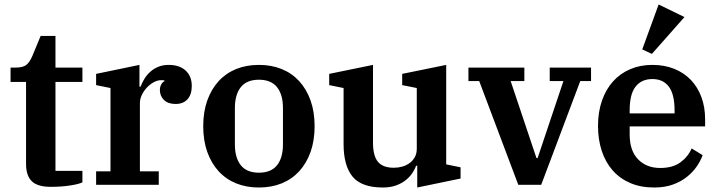

<svg xmlns="http://www.w3.org/2000/svg" viewBox="-20 -823 3199 855"><path d="M206 9Q147 9 121.5 -16Q96 -41 96 -93V-458H27V-522H49Q84 -522 99 -535.5Q114 -549 125 -576L161 -663H227V-522H347V-458H227V-62H347V-11Q331 -3 292 3Q253 9 206 9Z M408 -60H472V-431L408 -444V-494L601 -534V-437H606Q613 -456 624 -473.5Q635 -491 650.5 -504.5Q666 -518 686 -526Q706 -534 731 -534Q779 -534 806.5 -509Q834 -484 834 -440Q834 -402 815 -381Q796 -360 762 -360Q728 -360 710 -378Q692 -396 692 -422Q692 -436 698 -447Q704 -458 712 -461V-465Q708 -466 698 -466Q681 -466 664 -456.5Q647 -447 633.5 -432.5Q620 -418 611.5 -400Q603 -382 603 -364V-60H687V0H408Z M1133 -54Q1187 -54 1213.5 -87Q1240 -120 1240 -180V-342Q1240 -402 1213.5 -435Q1187 -468 1133 -468Q1079 -468 1052.5 -435Q1026 -402 1026 -342V-180Q1026 -120 1052.5 -87Q1079 -54 1133 -54ZM1133 12Q1077 12 1031.5 -6.5Q986 -25 953.5 -60.5Q921 -96 903 -146.5Q885 -197 885 -261Q885 -325 903 -375.5Q921 -426 953.5 -461.5Q986 -497 1031.5 -515.5Q1077 -534 1133 -534Q1189 -534 1234.5 -515.5Q1280 -497 1312.5 -461.5Q1345 -426 1363 -375.5Q1381 -325 1381 -261Q1381 -197 1363 -146.5Q1345 -96 1312.5 -60.5Q1280 -25 1234.5 -6.5Q1189 12 1133 12Z M1685 12Q1590 12 1550 -36.5Q1510 -85 1510 -182V-431L1446 -444V-494L1641 -534V-188Q1641 -129 1663 -102.5Q1685 -76 1734 -76Q1753 -76 1771 -81Q1789 -86 1803.5 -96.5Q1818 -107 1827 -123Q1836 -139 1836 -161V-431L1771 -444V-494L1967 -534V-91L2031 -78V-28L1838 12V-85H1833Q1826 -66 1813.5 -48.5Q1801 -31 1782.5 -17.5Q1764 -4 1740 4Q1716 12 1685 12Z M2114 -462H2066V-522H2315V-462H2254L2369 -119H2374L2489 -462H2428V-522H2612V-462H2564L2390 0H2288Z M2893 12Q2833 12 2786.5 -8Q2740 -28 2708 -64.5Q2676 -101 2659.5 -151.5Q2643 -202 2643 -262Q2643 -324 2660.5 -374.5Q2678 -425 2710 -460.5Q2742 -496 2786.5 -515Q2831 -534 2885 -534Q2939 -534 2982.5 -516.5Q3026 -499 3056.5 -467Q3087 -435 3103.5 -390.5Q3120 -346 3120 -291V-260H2784V-224Q2784 -152 2821.5 -113.5Q2859 -75 2920 -75Q2976 -75 3010 -100Q3044 -125 3060 -162L3109 -132Q3100 -107 3082.5 -81.5Q3065 -56 3038.5 -35Q3012 -14 2976 -1Q2940 12 2893 12ZM2784 -318H2984V-331Q2984 -403 2958.5 -437Q2933 -471 2885 -471Q2837 -471 2810.5 -437.5Q2784 -404 2784 -332ZM2840 -603 2913 -803 3028 -747 2883 -583Z"/></svg>

Font: IBM Plex Serif SemiBold
Style: Regular
Weight: 600
Designer: Mike Abbink, Paul van der Laan, Pieter van Rosmalen
Foundry: Bold Monday
Version: Version 2.5